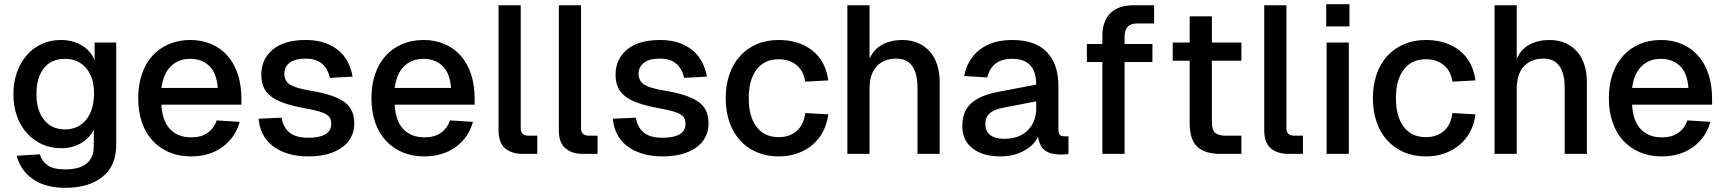

<svg xmlns="http://www.w3.org/2000/svg" viewBox="-20 -735 8241 917"><path d="M292 162Q196 162 136.5 120Q77 78 60 9L170 2Q181 36 208 55Q235 74 292 74Q358 74 393 46.5Q428 19 428 -39V-116Q408 -75 366.5 -51Q325 -27 273 -27Q223 -27 181 -46Q139 -65 108.5 -99Q78 -133 61 -180.5Q44 -228 44 -285Q44 -342 61 -389.5Q78 -437 108 -471.5Q138 -506 179.5 -525Q221 -544 270 -544Q327 -544 370 -518.5Q413 -493 432 -448V-532H535V-42Q535 57 469.5 109.5Q404 162 292 162ZM290 -117Q353 -117 390.5 -162Q428 -207 429 -286Q430 -364 392 -409Q354 -454 290 -454Q225 -454 189.5 -409Q154 -364 154 -286Q154 -208 190.5 -162.5Q227 -117 290 -117Z M892 12Q834 12 787.5 -8Q741 -28 708 -64Q675 -100 657.5 -151.5Q640 -203 640 -266Q640 -329 657.5 -380.5Q675 -432 707.5 -468Q740 -504 786 -524Q832 -544 889 -544Q943 -544 988 -525Q1033 -506 1065.5 -470Q1098 -434 1115.5 -381.5Q1133 -329 1133 -262V-235H751Q755 -157 792.5 -118Q830 -79 893 -79Q941 -79 971.5 -100.5Q1002 -122 1015 -160L1125 -153Q1104 -78 1042.5 -33Q981 12 892 12ZM1020 -315Q1015 -386 979.5 -420Q944 -454 889 -454Q832 -454 796 -418.5Q760 -383 751 -315Z M1454 12Q1398 12 1354.5 -1.5Q1311 -15 1281 -39Q1251 -63 1234.5 -96Q1218 -129 1215 -168L1325 -173Q1332 -128 1362 -102.5Q1392 -77 1454 -77Q1504 -77 1533 -93Q1562 -109 1562 -144Q1562 -159 1557 -169.5Q1552 -180 1538.5 -188.5Q1525 -197 1500 -204Q1475 -211 1435 -218Q1376 -229 1336 -243Q1296 -257 1272 -276.5Q1248 -296 1238 -321Q1228 -346 1228 -379Q1228 -452 1282.5 -498Q1337 -544 1441 -544Q1492 -544 1531 -530.5Q1570 -517 1598 -493Q1626 -469 1642 -437Q1658 -405 1664 -369L1555 -363Q1547 -405 1518.5 -430Q1490 -455 1440 -455Q1388 -455 1363 -435Q1338 -415 1338 -383Q1338 -348 1365 -331Q1392 -314 1457 -303Q1519 -293 1560.5 -279Q1602 -265 1626.5 -246.5Q1651 -228 1661.5 -203Q1672 -178 1672 -145Q1672 -108 1656 -78.5Q1640 -49 1611 -29Q1582 -9 1542 1.5Q1502 12 1454 12Z M2006 12Q1948 12 1901.5 -8Q1855 -28 1822 -64Q1789 -100 1771.5 -151.5Q1754 -203 1754 -266Q1754 -329 1771.5 -380.5Q1789 -432 1821.5 -468Q1854 -504 1900 -524Q1946 -544 2003 -544Q2057 -544 2102 -525Q2147 -506 2179.5 -470Q2212 -434 2229.5 -381.5Q2247 -329 2247 -262V-235H1865Q1869 -157 1906.5 -118Q1944 -79 2007 -79Q2055 -79 2085.5 -100.5Q2116 -122 2129 -160L2239 -153Q2218 -78 2156.5 -33Q2095 12 2006 12ZM2134 -315Q2129 -386 2093.5 -420Q2058 -454 2003 -454Q1946 -454 1910 -418.5Q1874 -383 1865 -315Z M2477 0Q2424 0 2392.5 -26.5Q2361 -53 2361 -113V-710H2467V-123Q2467 -87 2504 -87H2546V0Z M2765 0Q2712 0 2680.5 -26.5Q2649 -53 2649 -113V-710H2755V-123Q2755 -87 2792 -87H2834V0Z M3146 12Q3090 12 3046.5 -1.5Q3003 -15 2973 -39Q2943 -63 2926.5 -96Q2910 -129 2907 -168L3017 -173Q3024 -128 3054 -102.5Q3084 -77 3146 -77Q3196 -77 3225 -93Q3254 -109 3254 -144Q3254 -159 3249 -169.5Q3244 -180 3230.5 -188.5Q3217 -197 3192 -204Q3167 -211 3127 -218Q3068 -229 3028 -243Q2988 -257 2964 -276.5Q2940 -296 2930 -321Q2920 -346 2920 -379Q2920 -452 2974.5 -498Q3029 -544 3133 -544Q3184 -544 3223 -530.5Q3262 -517 3290 -493Q3318 -469 3334 -437Q3350 -405 3356 -369L3247 -363Q3239 -405 3210.5 -430Q3182 -455 3132 -455Q3080 -455 3055 -435Q3030 -415 3030 -383Q3030 -348 3057 -331Q3084 -314 3149 -303Q3211 -293 3252.5 -279Q3294 -265 3318.5 -246.5Q3343 -228 3353.5 -203Q3364 -178 3364 -145Q3364 -108 3348 -78.5Q3332 -49 3303 -29Q3274 -9 3234 1.5Q3194 12 3146 12Z M3699 12Q3641 12 3594.5 -8Q3548 -28 3515 -64Q3482 -100 3464 -151.5Q3446 -203 3446 -266Q3446 -329 3464 -380.5Q3482 -432 3515 -468Q3548 -504 3594.5 -524Q3641 -544 3699 -544Q3796 -544 3859.5 -494Q3923 -444 3936 -351L3826 -345Q3818 -397 3784 -424.5Q3750 -452 3699 -452Q3631 -452 3593.5 -403Q3556 -354 3556 -266Q3556 -178 3593.5 -129Q3631 -80 3699 -80Q3750 -80 3784 -108.5Q3818 -137 3826 -195L3936 -189Q3930 -143 3910.5 -106Q3891 -69 3860 -43Q3829 -17 3788.5 -2.5Q3748 12 3699 12Z M4027 0V-710H4133V-455Q4154 -501 4195 -522.5Q4236 -544 4289 -544Q4333 -544 4366 -529Q4399 -514 4422 -487.5Q4445 -461 4456.5 -424Q4468 -387 4468 -342V0H4362V-314Q4362 -455 4261 -455Q4202 -455 4167.5 -418.5Q4133 -382 4133 -312V0Z M4758 12Q4675 12 4625.5 -26Q4576 -64 4576 -133Q4576 -202 4617 -240.5Q4658 -279 4746 -296L4929 -331Q4929 -454 4815 -454Q4764 -454 4735 -431.5Q4706 -409 4695 -365L4585 -372Q4600 -452 4659.5 -498Q4719 -544 4815 -544Q4924 -544 4979.5 -486.5Q5035 -429 5035 -325V-118Q5035 -98 5042 -91Q5049 -84 5064 -84H5083V0Q5078 2 5066.5 2.5Q5055 3 5044 3Q4998 3 4971.5 -16Q4945 -35 4938 -82Q4918 -40 4869 -14Q4820 12 4758 12ZM4776 -72Q4848 -72 4888.5 -112.5Q4929 -153 4929 -217V-251L4774 -221Q4726 -212 4706 -193Q4686 -174 4686 -143Q4686 -108 4709.5 -90Q4733 -72 4776 -72Z M5245 0V-439H5171V-525H5245V-566Q5245 -632 5282 -671Q5319 -710 5398 -710H5492V-623H5412Q5380 -623 5365.5 -606.5Q5351 -590 5351 -560V-525H5484V-439H5351V0Z M5810 0Q5734 0 5698 -34.5Q5662 -69 5662 -144V-445H5581V-532H5662V-657H5768V-532H5909V-445H5768V-152Q5768 -114 5784 -100.5Q5800 -87 5833 -87H5909V0Z M6134 0Q6081 0 6049.5 -26.5Q6018 -53 6018 -113V-710H6124V-123Q6124 -87 6161 -87H6203V0Z M6316 0V-532H6422V0ZM6314 -609V-715H6425V-609Z M6790 12Q6732 12 6685.5 -8Q6639 -28 6606 -64Q6573 -100 6555 -151.5Q6537 -203 6537 -266Q6537 -329 6555 -380.5Q6573 -432 6606 -468Q6639 -504 6685.5 -524Q6732 -544 6790 -544Q6887 -544 6950.5 -494Q7014 -444 7027 -351L6917 -345Q6909 -397 6875 -424.5Q6841 -452 6790 -452Q6722 -452 6684.5 -403Q6647 -354 6647 -266Q6647 -178 6684.5 -129Q6722 -80 6790 -80Q6841 -80 6875 -108.5Q6909 -137 6917 -195L7027 -189Q7021 -143 7001.5 -106Q6982 -69 6951 -43Q6920 -17 6879.5 -2.5Q6839 12 6790 12Z M7118 0V-710H7224V-455Q7245 -501 7286 -522.5Q7327 -544 7380 -544Q7424 -544 7457 -529Q7490 -514 7513 -487.5Q7536 -461 7547.5 -424Q7559 -387 7559 -342V0H7453V-314Q7453 -455 7352 -455Q7293 -455 7258.5 -418.5Q7224 -382 7224 -312V0Z M7916 12Q7858 12 7811.5 -8Q7765 -28 7732 -64Q7699 -100 7681.5 -151.5Q7664 -203 7664 -266Q7664 -329 7681.5 -380.5Q7699 -432 7731.5 -468Q7764 -504 7810 -524Q7856 -544 7913 -544Q7967 -544 8012 -525Q8057 -506 8089.5 -470Q8122 -434 8139.5 -381.5Q8157 -329 8157 -262V-235H7775Q7779 -157 7816.5 -118Q7854 -79 7917 -79Q7965 -79 7995.5 -100.5Q8026 -122 8039 -160L8149 -153Q8128 -78 8066.5 -33Q8005 12 7916 12ZM8044 -315Q8039 -386 8003.5 -420Q7968 -454 7913 -454Q7856 -454 7820 -418.5Q7784 -383 7775 -315Z"/></svg>

Font: Geist Med
Style: Regular
Weight: 400
Designer: Basement.studio, Andrés Briganti, Mateo Zaragoza
Foundry: Basement.studio, Vercel, Andrés Briganti, Guido Ferreyra, Mateo Zaragoza
Version: Version 1.401